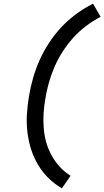

<svg xmlns="http://www.w3.org/2000/svg" viewBox="-20 -861 566 1042"><path d="M316 161Q276 138 243.5 106Q211 74 187 34Q163 -6 149 -50Q135 -94 129 -142.5Q123 -191 126 -240Q129 -289 137 -337Q145 -387 159.5 -437.5Q174 -488 195 -535Q216 -582 246 -628Q276 -674 312.5 -713Q349 -752 393 -784.5Q437 -817 485 -841L526 -770Q484 -748 446 -719Q408 -690 376.5 -655Q345 -620 319.5 -580Q294 -540 276 -498.5Q258 -457 245.5 -413Q233 -369 226 -325Q219 -285 216.5 -244.5Q214 -204 217.5 -163.5Q221 -123 231.5 -86.5Q242 -50 261 -16Q280 18 305.5 45.5Q331 73 363 93Z"/></svg>

Font: iosevka_custom_sans_ss08 Md
Style: Italic
Weight: 500
Italic angle: -10°
Designer: Belleve Invis
Foundry: Belleve Invis
Version: Version 10.3.0; ttfautohint (v1.8.3)